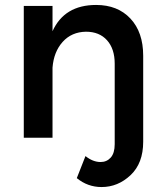

<svg xmlns="http://www.w3.org/2000/svg" viewBox="-20 -556 668 775"><path d="M368 -536Q455 -536 506.5 -481Q558 -426 558 -331V16Q558 103 507 151Q456 199 390 199Q334 199 290 163L325 74Q355 98 386 98Q411 98 427 80Q443 62 443 26V-299Q443 -359 412 -393.5Q381 -428 327 -428Q269 -427 233 -387Q197 -347 192 -283V0H76V-532H192V-430Q240 -536 368 -536Z"/></svg>

Font: Steamflix Grotesk
Style: Regular
Weight: 400
Designer: Julieta Ulanovsky
Foundry: Julieta Ulanovsky
Version: Version 4.000;PS 004.000;hotconv 1.0.88;makeotf.lib2.5.64775